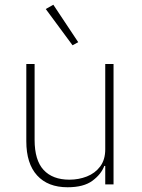

<svg xmlns="http://www.w3.org/2000/svg" viewBox="-20 -778 599 810"><path d="M424 0V-78H420Q407 -43 370 -15.5Q333 12 265 12Q182 12 136.5 -38Q91 -88 91 -182V-508H126V-188Q126 -102 164 -61Q202 -20 273 -20Q312 -20 346.5 -33.5Q381 -47 402.5 -75.5Q424 -104 424 -148V-508H459V0ZM286 -587 173 -740 205 -758 310 -600Z"/></svg>

Font: IBM Plex Sans ExtraLight
Style: Regular
Weight: 250
Designer: Mike Abbink, Paul van der Laan, Pieter van Rosmalen
Foundry: Bold Monday
Version: Version 3.201